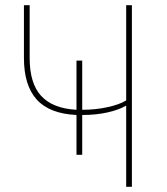

<svg xmlns="http://www.w3.org/2000/svg" viewBox="-20 -718 640 738"><path d="M274 -276Q170 -281 121 -335.5Q72 -390 72 -495V-698H94V-495Q94 -397 138.5 -349Q183 -301 274 -296V-485H296V-296Q347 -296 393 -306Q439 -316 465 -332V-698H487V0H465V-311H463Q435 -295 391.5 -285.5Q348 -276 297 -276H296V-123H274Z"/></svg>

Font: IBM Plex Mono Thin
Style: Regular
Weight: 100
Monospace: yes
Designer: Mike Abbink, Paul van der Laan, Pieter van Rosmalen
Foundry: Bold Monday
Version: Version 2.3